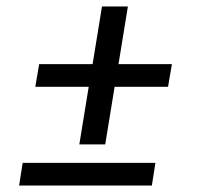

<svg xmlns="http://www.w3.org/2000/svg" viewBox="-20 -573 640 593"><path d="M225 -127 254 -305H89L101 -375H266L295 -553H375L346 -375H511L499 -305H334L305 -127ZM449 0H39L50 -70H460Z"/></svg>

Font: Iosevka HT Extended
Style: Italic
Weight: 400
Width: 7
Italic angle: -9°
Monospace: yes
Designer: Belleve Invis
Foundry: Belleve Invis
Version: Version 32.3.0; ttfautohint (v1.8.4)